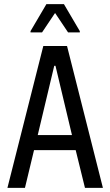

<svg xmlns="http://www.w3.org/2000/svg" viewBox="-20 -911 535 931"><path d="M16 0 190 -688H305L479 0H392L347 -183H145L101 0ZM163 -256H329L249 -592H243ZM128 -754V-760L205 -891H290L367 -760V-754H310L247 -848L184 -754Z"/></svg>

Font: Saira Condensed Medium
Style: Regular
Weight: 500
Width: 3
Designer: Hector Gatti with collaboration of the Omnibus-Type team
Foundry: Omnibus-Type
Version: Version 1.101